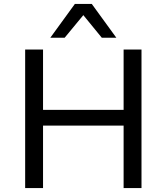

<svg xmlns="http://www.w3.org/2000/svg" viewBox="-20 -957 848 977"><path d="M108 0V-705H199V-398H609V-705H700V0H609V-318H199V0ZM236 -765 361 -937H447L572 -765H498L404 -880L309 -765Z"/></svg>

Font: Nunito Sans 7pt
Style: Regular
Weight: 400
Designer: Vernon Adams
Foundry: Vernon Adams
Version: Version 3.101;gftools[0.9.27]